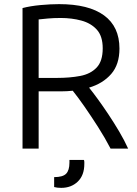

<svg xmlns="http://www.w3.org/2000/svg" viewBox="-20 -719 664 929"><path d="M89 0V-680Q127 -690 176 -694.5Q225 -699 266 -699Q409 -699 483.5 -644.5Q558 -590 558 -484Q558 -407 518 -361Q478 -315 411 -295Q428 -274 452.5 -240.5Q477 -207 504 -166.5Q531 -126 556.5 -83Q582 -40 600 0H515Q488 -52 454.5 -104.5Q421 -157 389 -203Q357 -249 332 -280Q304 -277 275 -277H167V0ZM167 -342H255Q318 -342 368 -351.5Q418 -361 447.5 -392Q477 -423 477 -485Q477 -544 448.5 -575.5Q420 -607 373.5 -619.5Q327 -632 274 -632Q239 -632 212 -629.5Q185 -627 167 -625ZM276 190Q256 190 242 186V138Q284 138 300 121.5Q316 105 316 68V55H386Q388 59 388 65Q388 71 388 74Q388 129 356.5 159.5Q325 190 276 190Z"/></svg>

Font: Ubuntu Sans
Style: Regular
Weight: 400
Designer: Dalton Maag Ltd
Foundry: Dalton Maag Ltd
Version: Version 1.006; ttfautohint (v1.8.4.7-5d5b)